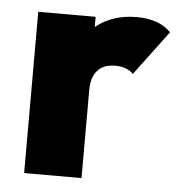

<svg xmlns="http://www.w3.org/2000/svg" viewBox="-43 -539 538 580"><g transform="rotate(5 226.5 -249.5)"><path d="M453 -462 352 -327Q332 -347 297 -347Q262 -347 243.5 -326.5Q225 -306 225 -266V0H51V-489H225V-458Q275 -499 349 -499Q417 -499 453 -462Z"/></g></svg>

Font: Outfit Extra Bold
Style: Regular
Weight: 800
Designer: Rodrigo Fuenzalida
Foundry: fragTYPE
Version: Version 1.000